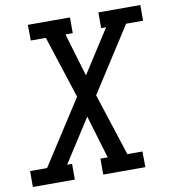

<svg xmlns="http://www.w3.org/2000/svg" viewBox="-92 -807 793 879"><g transform="rotate(-10 304.5 -367.5)"><path d="M-10 0V-74H69L261 -372L167 -662H97L96 -735H292V-662H258L318 -461L447 -662H424V-735H619V-662H540L348 -363L442 -73H512L513 0H317V-74H351L291 -274L162 -73H185V0Z"/></g></svg>

Font: Iosevka Plex Etoile
Style: Italic
Weight: 400
Italic angle: -9°
Designer: Belleve Invis
Foundry: Belleve Invis
Version: Version 25.1.1; ttfautohint (v1.8.4)